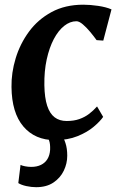

<svg xmlns="http://www.w3.org/2000/svg" viewBox="-20 -587 504 818"><path d="M214 10Q129 10 79.5 -48.2Q30 -106.5 29 -216.5Q28 -277 46.8 -338.8Q65.5 -400.5 103.5 -452.2Q141.5 -504 199.5 -535.5Q257.5 -567 335 -567Q364 -567 398 -562Q432 -557 455 -547L420 -414L391.5 -416Q380 -432 364.5 -450.8Q349 -469.5 333.2 -483Q317.5 -496.5 305.5 -496.5Q278.5 -496.5 253.5 -476.8Q228.5 -457 209.2 -420.5Q190 -384 179 -334Q168 -284 169 -223.5Q170 -170 181 -136.5Q192 -103 212.8 -87.2Q233.5 -71.5 264 -71.5Q295 -71.5 318.2 -79.8Q341.5 -88 359.8 -102Q378 -116 393.5 -133.5L419.5 -89Q406.5 -70 379 -46.8Q351.5 -23.5 310 -6.8Q268.5 10 214 10ZM134 210.5Q114 210.5 92.2 205.8Q70.5 201 58 193L67.5 115.5Q74 119 87 121.5Q100 124 113.5 124Q137 124 154.5 115.5Q172 107 182 90.8Q192 74.5 193.5 51.5Q194.5 25.5 189.2 11.8Q184 -2 181 -13.5L212.5 -15.5L242 -13.5Q251.5 0 259 22.8Q266.5 45.5 266.5 76.5Q266.5 109.5 251.8 140.2Q237 171 207.5 190.8Q178 210.5 134 210.5Z"/></svg>

Font: Merriweather 20pt
Style: Bold Italic
Weight: 700
Italic angle: -7.8°
Version: Version 2.101